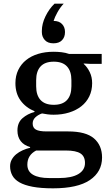

<svg xmlns="http://www.w3.org/2000/svg" viewBox="-20 -814 602 1046"><path d="M269 212Q203 212 158 203.5Q113 195 86 179.5Q59 164 47 141.5Q35 119 35 92Q35 72 44 55.5Q53 39 68 26.5Q83 14 103 5Q123 -4 144 -9V-13Q111 -22 93 -45Q75 -68 75 -103Q75 -146 102.5 -170Q130 -194 168 -204V-208Q120 -228 92 -266.5Q64 -305 64 -361Q64 -401 79.5 -433Q95 -465 122.5 -487Q150 -509 188 -520.5Q226 -532 272 -532Q294 -532 315.5 -529.5Q337 -527 357 -520H534V-466H472L436 -468V-466Q456 -448 469 -421Q482 -394 482 -361Q482 -321 466.5 -289Q451 -257 423 -235Q395 -213 356.5 -201Q318 -189 272 -189Q255 -189 239.5 -191Q224 -193 209 -196Q188 -189 173 -175Q158 -161 158 -141Q158 -118 175.5 -108Q193 -98 234 -98H351Q448 -98 492 -60Q536 -22 536 44Q536 122 469.5 167Q403 212 269 212ZM273 -243Q321 -243 345 -269Q369 -295 369 -344V-377Q369 -426 345 -452Q321 -478 273 -478Q225 -478 201 -452Q177 -426 177 -377V-344Q177 -295 201 -269Q225 -243 273 -243ZM129 83Q129 120 160 138Q191 156 248 156H302Q370 156 406.5 134.5Q443 113 443 74Q443 38 418.5 22Q394 6 339 6H177Q129 31 129 83ZM271 -578Q240 -578 224 -596Q208 -614 208 -639V-646Q208 -684 227.5 -724.5Q247 -765 277 -794H327Q308 -774 293 -747Q278 -720 272 -700Q302 -700 318 -683Q334 -666 334 -641V-638Q334 -612 318 -595Q302 -578 271 -578Z"/></svg>

Font: IBM Plex Serif Medm
Style: Regular
Weight: 500
Designer: Mike Abbink, Paul van der Laan, Pieter van Rosmalen
Foundry: Bold Monday
Version: Version 3.001